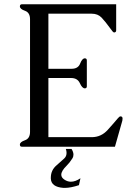

<svg xmlns="http://www.w3.org/2000/svg" viewBox="-20 -706 651 924"><path d="M324.2 10.7Q333.5 25.4 333.5 38.1Q333.5 48.3 328.1 56.6Q315.4 77.1 300.3 91.8Q274.9 116.7 274.9 134.8Q274.9 148.4 289.6 158.2Q304.7 168.5 321.3 168.5Q342.8 168.5 367.2 151.9L359.9 185.1Q320.3 198.2 292.5 198.2H285.2Q226.6 193.8 224.6 153.8V149.4Q224.6 112.8 252.4 89.4Q272 72.8 289.1 56.6Q300.3 46.4 300.3 29.8Q300.3 21 296.9 10.7ZM212.9 -45.9H421.4Q466.8 -45.9 498.3 -80.8Q529.8 -115.7 545.9 -135.3Q554.7 -146 559.6 -146Q569.8 -146 569.8 -135.7Q569.8 -129.4 568.8 -125.5L533.2 0H84.5Q75.7 0 75.7 -10.3Q75.7 -22.5 100.1 -31Q124.5 -39.6 124.5 -71.3V-613.8Q124.5 -645.5 100.1 -654.1Q75.7 -662.6 75.7 -675.3Q75.7 -685.5 85.9 -685.5H539.1V-560.1Q539.1 -549.8 528.8 -549.8Q523.9 -549.8 510.7 -569.3Q486.3 -603 468.5 -621.6Q450.7 -640.1 421.4 -640.1H212.9V-375H324.7Q356 -375 365.7 -400.1Q375.5 -425.3 388.2 -425.3Q397.9 -425.3 397.9 -415V-291Q397.9 -280.8 388.2 -280.8Q375.5 -280.8 364.3 -305.7Q353 -330.6 321.8 -330.6H212.9Z"/></svg>

Font: Caudex
Style: Regular
Weight: 400
Version: Version 1.01